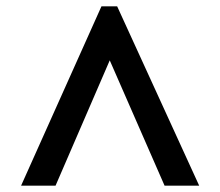

<svg xmlns="http://www.w3.org/2000/svg" viewBox="-20 -731 699 609"><path d="M46.9 -142.1 301.8 -710.9H351.6L611.8 -142.1H502L328.1 -539.6L156.2 -142.1Z"/></svg>

Font: Comme Medium
Style: Regular
Weight: 500
Version: Version 1.000;gftools[0.9.27]